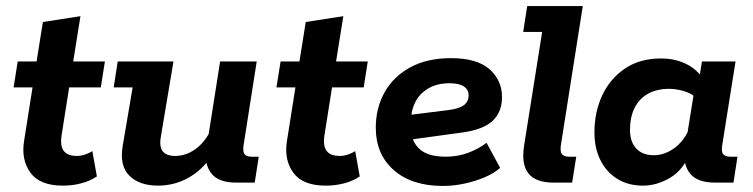

<svg xmlns="http://www.w3.org/2000/svg" viewBox="-20 -603 2488 634"><path d="M187.6 10Q112 10 80.9 -32.2Q49.8 -74.5 59.3 -136.1L87.5 -314.5H24.9L38.5 -400H100.8L121.6 -530.3L245.7 -549.6L221.7 -400H326.4L312.9 -314.5H208.4L183.5 -157Q178 -122.3 190.2 -105.2Q202.5 -88.1 234.1 -88.1Q248.1 -88.1 261.6 -92.9Q275.1 -97.6 284.9 -103.9L299.9 -20.4Q276.4 -4.8 247.5 2.6Q218.7 10 187.6 10Z M501.6 10Q440.3 10 407.2 -22.9Q374.1 -55.8 385.1 -120.8L418 -314.5H355.4L368.7 -400H552.8L511 -150.7Q505.5 -117.5 517.8 -102.8Q530.2 -88.1 558.5 -88.1Q593.7 -88.1 624.7 -110.1Q655.7 -132 678.4 -177.2L665.9 -140L706.8 -400H827.7L784.8 -126.5Q781 -105.2 786.5 -95.4Q792.1 -85.5 811.7 -85.5H834.4L821.1 0H760.1Q701 0 677.7 -30.6Q654.3 -61.1 660.6 -107.4L662.6 -122.9L680.2 -89Q646.2 -40 600.4 -15Q554.6 10 501.6 10Z M1055.6 10Q980 10 948.9 -32.2Q917.8 -74.5 927.3 -136.1L955.5 -314.5H892.9L906.5 -400H968.8L989.6 -530.3L1113.7 -549.6L1089.7 -400H1194.4L1180.9 -314.5H1076.4L1051.5 -157Q1046 -122.3 1058.2 -105.2Q1070.5 -88.1 1102.1 -88.1Q1116.1 -88.1 1129.6 -92.9Q1143.1 -97.6 1152.9 -103.9L1167.9 -20.4Q1144.4 -4.8 1115.5 2.6Q1086.7 10 1055.6 10Z M1442.3 11Q1339.7 11 1280.3 -41.3Q1220.9 -93.5 1220.9 -181.6Q1220.9 -245.6 1249.5 -297.5Q1278.2 -349.3 1333.9 -380.2Q1389.7 -411 1468.9 -411Q1555 -411 1596.4 -374.4Q1637.7 -337.8 1637.7 -282.5Q1637.7 -233.5 1607.3 -204.6Q1576.8 -175.6 1510.7 -166.1L1286.4 -135.3V-217.7L1459.3 -239.4Q1495.3 -243.6 1511.3 -255.4Q1527.4 -267.3 1527.4 -288.2Q1527.4 -306.9 1511.8 -317.5Q1496.3 -328.1 1464.4 -328.1Q1422.9 -328.1 1394.3 -311Q1365.6 -294 1351.3 -265.9Q1337 -237.9 1337 -203.8V-182.3Q1337 -137.2 1364.8 -111.4Q1392.6 -85.6 1451.5 -85.6Q1493.4 -85.6 1528.1 -99.2Q1562.8 -112.8 1586.6 -131.5L1631.5 -48.7Q1612.2 -31.2 1581.3 -18Q1550.4 -4.7 1514.4 3.1Q1478.4 11 1442.3 11Z M1807.8 0Q1748.7 0 1724.9 -30.4Q1701 -60.8 1710.6 -122.2L1770.2 -497.5H1707.6L1720.9 -583H1904.4L1832.5 -126.5Q1828.7 -104.5 1835 -95Q1841.2 -85.5 1860.9 -85.5H1882.8L1869.3 0Z M2103.4 10Q2054.6 10 2018.5 -12.3Q1982.3 -34.6 1962.6 -74.3Q1942.9 -114.1 1942.9 -165.3Q1942.9 -233 1968.7 -288.3Q1994.6 -343.5 2043.8 -376.8Q2093 -410 2163.8 -410Q2205 -410 2240.4 -394.3Q2275.8 -378.5 2298.5 -347.8L2287.5 -335L2297.8 -400H2408.8L2364.9 -124.2Q2361.1 -102.3 2368.1 -93.9Q2375.1 -85.5 2392.6 -85.5H2415.2L2402 0H2341Q2281.9 0 2258.2 -30.6Q2234.5 -61.1 2241.5 -107.4L2244.2 -125.8L2258.8 -99Q2236.7 -41.9 2192.8 -16Q2148.8 10 2103.4 10ZM2139.4 -90.4Q2173.6 -90.4 2206.1 -113.4Q2238.6 -136.5 2258.5 -183.1L2247.5 -147.4L2273.2 -308.1L2273.4 -284.8Q2257.2 -297.3 2233.5 -303.5Q2209.9 -309.7 2190 -309.7Q2148.9 -309.7 2119.9 -293.5Q2090.9 -277.3 2075.6 -246.9Q2060.3 -216.4 2060.3 -173.8Q2060.3 -134.7 2081.1 -112.5Q2101.8 -90.4 2139.4 -90.4Z"/></svg>

Font: Rokkitt SemiBold
Style: Italic
Weight: 600
Italic angle: -9°
Designer: Vernon Adams
Foundry: Vernon Adams
Version: Version 3.103